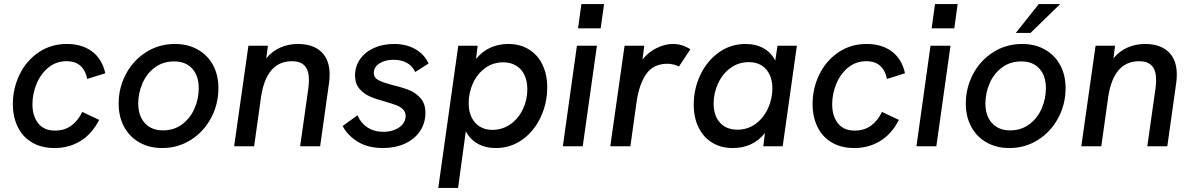

<svg xmlns="http://www.w3.org/2000/svg" viewBox="-20 -717 5839 941"><path d="M43 -207Q43 -283.5 75.8 -351.2Q108.5 -419 169 -460.2Q229.5 -501.5 308 -501.5Q382 -501.5 431.2 -464.8Q480.5 -428 496 -358L407.5 -330Q399.5 -371.5 374.5 -394.2Q349.5 -417 306.5 -417Q255 -417 217 -385.8Q179 -354.5 159 -305.5Q139 -256.5 139 -206Q139 -149.5 166.8 -113.2Q194.5 -77 249.5 -77Q296.5 -77 329.8 -101.5Q363 -126 383 -168.5L466 -129.5Q431 -60.5 374.5 -26Q318 8.5 248 8.5Q181.5 8.5 135.2 -19.8Q89 -48 66 -97Q43 -146 43 -207Z M561.5 -209.5Q561.5 -286.5 597 -353.8Q632.5 -421 695.8 -461.2Q759 -501.5 837.5 -501.5Q901 -501.5 949.2 -474.2Q997.5 -447 1024 -398Q1050.5 -349 1050.5 -285.5Q1050.5 -207 1014.8 -139.5Q979 -72 916 -31.8Q853 8.5 775 8.5Q711.5 8.5 663 -19Q614.5 -46.5 588 -96Q561.5 -145.5 561.5 -209.5ZM954 -285Q954 -345 922.2 -380.5Q890.5 -416 833.5 -416Q778.5 -416 738.5 -386Q698.5 -356 678 -308.2Q657.5 -260.5 657.5 -209.5Q657.5 -149.5 689.8 -113.8Q722 -78 779.5 -78Q832.5 -78 872.2 -107.5Q912 -137 933 -184.5Q954 -232 954 -285Z M1197.5 -493H1293L1285 -431Q1314 -466.5 1354 -484Q1394 -501.5 1440 -501.5Q1514 -501.5 1554.8 -462.8Q1595.5 -424 1595.5 -352.5Q1595.5 -330.5 1593 -313L1549 0H1451L1491 -282.5Q1494 -306 1494 -325.5Q1494 -372.5 1473.2 -394.8Q1452.5 -417 1411 -417Q1285 -417 1259 -239.5L1225.5 0H1127.5Z M1659.5 -99.5 1732 -152Q1747.5 -114.5 1780.5 -92.8Q1813.5 -71 1859 -71Q1889.5 -71 1914.2 -80.8Q1939 -90.5 1953.5 -108.2Q1968 -126 1968 -148.5Q1968 -168.5 1955 -181.2Q1942 -194 1924 -200.8Q1906 -207.5 1868 -219Q1824 -230.5 1793.2 -244Q1762.5 -257.5 1741.2 -282.5Q1720 -307.5 1720 -347Q1720 -391.5 1744.5 -426.8Q1769 -462 1812.5 -481.8Q1856 -501.5 1911.5 -501.5Q1970.5 -501.5 2015 -476.5Q2059.5 -451.5 2080.5 -406L2015 -364Q2000.5 -395 1973 -409.5Q1945.5 -424 1908.5 -424Q1867.5 -424 1839.8 -406.2Q1812 -388.5 1812 -359Q1812 -338 1831.2 -326.2Q1850.5 -314.5 1897 -302Q1949 -289.5 1983 -276.2Q2017 -263 2041 -236Q2065 -209 2065 -164.5Q2065 -113.5 2038.5 -74.2Q2012 -35 1964.8 -13.2Q1917.5 8.5 1857 8.5Q1783 8.5 1732.8 -22.8Q1682.5 -54 1659.5 -99.5Z M2226 -493H2321L2313 -428Q2343 -465 2383 -483.2Q2423 -501.5 2471 -501.5Q2529.5 -501.5 2572.8 -474.5Q2616 -447.5 2639 -399.2Q2662 -351 2662 -289Q2662 -211.5 2630 -143Q2598 -74.5 2540.5 -33Q2483 8.5 2410 8.5Q2358.5 8.5 2320.5 -13.2Q2282.5 -35 2263 -74L2225 204H2128ZM2564.5 -280.5Q2564.5 -320 2550.2 -349.8Q2536 -379.5 2509.2 -395.5Q2482.5 -411.5 2446.5 -411.5Q2396 -411.5 2357.5 -383.2Q2319 -355 2298 -309Q2277 -263 2277 -211Q2277 -172 2291 -142.5Q2305 -113 2331.2 -96.8Q2357.5 -80.5 2392.5 -80.5Q2442.5 -80.5 2481.8 -108.2Q2521 -136 2542.8 -182Q2564.5 -228 2564.5 -280.5Z M2807.5 -493H2905.5L2836 0H2738.5ZM2829.5 -697H2940.5L2924 -578H2813Z M3041 -493H3137.5L3129 -425.5Q3156.5 -461 3197.8 -481.2Q3239 -501.5 3277.5 -501.5Q3300.5 -501.5 3321.2 -495.2Q3342 -489 3363.5 -475.5L3307.5 -391Q3296.5 -397 3280.8 -400.8Q3265 -404.5 3251.5 -404.5Q3182.5 -404.5 3147.8 -355Q3113 -305.5 3100.5 -221.5L3069.5 0H2971Z M3380 -204Q3380 -281.5 3412.5 -350Q3445 -418.5 3503 -460Q3561 -501.5 3634 -501.5Q3685 -501.5 3722.8 -480Q3760.5 -458.5 3779.5 -420L3790.5 -493H3885.5L3816 0H3721L3729 -65Q3670.5 8.5 3571 8.5Q3512.5 8.5 3469.2 -18.5Q3426 -45.5 3403 -93.8Q3380 -142 3380 -204ZM3765.5 -284.5Q3765.5 -323 3751.5 -352Q3737.5 -381 3711.8 -396.8Q3686 -412.5 3650.5 -412.5Q3599 -412.5 3559.5 -383.2Q3520 -354 3498.8 -307Q3477.5 -260 3477.5 -209Q3477.5 -150.5 3508.5 -116Q3539.5 -81.5 3594 -81.5Q3645.5 -81.5 3684.5 -110.8Q3723.5 -140 3744.5 -187Q3765.5 -234 3765.5 -284.5Z M3962.5 -207Q3962.5 -283.5 3995.2 -351.2Q4028 -419 4088.5 -460.2Q4149 -501.5 4227.5 -501.5Q4301.5 -501.5 4350.8 -464.8Q4400 -428 4415.5 -358L4327 -330Q4319 -371.5 4294 -394.2Q4269 -417 4226 -417Q4174.5 -417 4136.5 -385.8Q4098.5 -354.5 4078.5 -305.5Q4058.5 -256.5 4058.5 -206Q4058.5 -149.5 4086.2 -113.2Q4114 -77 4169 -77Q4216 -77 4249.2 -101.5Q4282.5 -126 4302.5 -168.5L4385.5 -129.5Q4350.5 -60.5 4294 -26Q4237.5 8.5 4167.5 8.5Q4101 8.5 4054.8 -19.8Q4008.5 -48 3985.5 -97Q3962.5 -146 3962.5 -207Z M4540.5 -493H4638.5L4569 0H4471.5ZM4562.5 -697H4673.5L4657 -578H4546Z M4713.5 -209.5Q4713.5 -286.5 4749 -353.8Q4784.5 -421 4847.8 -461.2Q4911 -501.5 4989.5 -501.5Q5053 -501.5 5101.2 -474.2Q5149.5 -447 5176 -398Q5202.5 -349 5202.5 -285.5Q5202.5 -207 5166.8 -139.5Q5131 -72 5068 -31.8Q5005 8.5 4927 8.5Q4863.5 8.5 4815 -19Q4766.5 -46.5 4740 -96Q4713.5 -145.5 4713.5 -209.5ZM5106 -285Q5106 -345 5074.2 -380.5Q5042.5 -416 4985.5 -416Q4930.5 -416 4890.5 -386Q4850.5 -356 4830 -308.2Q4809.5 -260.5 4809.5 -209.5Q4809.5 -149.5 4841.8 -113.8Q4874 -78 4931.5 -78Q4984.5 -78 5024.2 -107.5Q5064 -137 5085 -184.5Q5106 -232 5106 -285ZM5071 -697H5176L5030.5 -555.5H4958.5Z M5349.5 -493H5445L5437 -431Q5466 -466.5 5506 -484Q5546 -501.5 5592 -501.5Q5666 -501.5 5706.8 -462.8Q5747.5 -424 5747.5 -352.5Q5747.5 -330.5 5745 -313L5701 0H5603L5643 -282.5Q5646 -306 5646 -325.5Q5646 -372.5 5625.2 -394.8Q5604.5 -417 5563 -417Q5437 -417 5411 -239.5L5377.5 0H5279.5Z"/></svg>

Font: HK Grotesk Medium
Style: Italic
Weight: 500
Italic angle: -8°
Designer: Alfredo Marco Pradil
Foundry: Hanken Design Co.
Version: Version 3.004